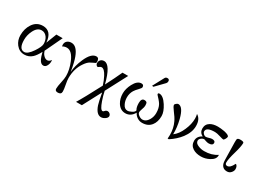

<svg xmlns="http://www.w3.org/2000/svg" viewBox="-20 -1579 3670 2687"><g transform="rotate(30 1815.0 -235.0)"><path d="M606 -95Q606 -57 589 -26Q570 11 535 11Q493 11 464 -51Q452 -74 432 -151Q393 -75 352 -37Q300 11 227 11Q148 11 95 -55Q47 -117 47 -198Q47 -304 98 -381Q156 -469 258 -469Q400 -469 414 -289L479 -457H581L449 -178Q460 -140 484 -114Q514 -81 546 -81Q578 -81 604 -119Q606 -105 606 -95ZM391 -254Q391 -313 363 -356Q328 -406 274 -406Q203 -406 160 -318Q124 -246 124 -168Q124 -20 210 -20Q264 -20 331 -119Q391 -209 391 -254Z M1164 -407 1158 -390Q1144 -384 1117 -370.5Q1090 -357 1077 -350Q1043 -330 1008 -279Q930 -169 930 -16Q930 22 943 87Q956 153 956 190Q956 237 901 237Q855 237 855 199Q855 161 871 90Q887 19 887 -22Q887 -123 841 -234Q784 -372 700 -372Q664 -372 630 -353Q627 -366 627 -380Q627 -419 653.5 -441.5Q680 -464 722 -464Q810 -464 863 -321Q890 -250 914 -105Q920 -206 972 -326Q1037 -473 1119 -473Q1164 -473 1164 -407Z M1692 161Q1692 190 1659 211Q1628 233 1596 233Q1521 233 1479 109Q1463 61 1439 -76Q1316 155 1282 221H1188Q1251 120 1399 -163Q1379 -229 1347 -291Q1302 -378 1258 -378Q1242 -378 1226.5 -365.5Q1211 -353 1208 -353Q1193 -353 1182 -367Q1171 -381 1171 -397Q1171 -431 1191.5 -451Q1212 -471 1246 -471Q1347 -471 1417 -192Q1498 -349 1547 -458H1639Q1581 -345 1458 -114Q1473 -40 1499 33Q1539 148 1573 148Q1587 148 1600 130Q1615 112 1640 112Q1659 112 1675.5 127.5Q1692 143 1692 161Z M2164 -674Q2164 -651 2151 -638L2020 -503L1997 -506L2094 -687Q2105 -707 2131 -707Q2164 -707 2164 -674ZM2325 -205Q2325 -109 2278 -50Q2227 14 2134 14Q2090 14 2054 -9.5Q2018 -33 1999 -72Q1950 15 1863 15Q1783 15 1735 -60Q1695 -124 1695 -211Q1695 -285 1737 -366Q1787 -461 1854 -461Q1892 -461 1892 -422Q1892 -406 1861 -375Q1820 -333 1804 -306Q1773 -254 1773 -192Q1773 -135 1795 -90Q1822 -31 1871 -31Q1898 -31 1936 -51Q1980 -74 1980 -99Q1956 -134 1956 -205Q1956 -280 2005 -280Q2036 -280 2047 -263Q2054 -252 2054 -215Q2054 -193 2039 -153Q2025 -111 2025 -99Q2025 -72 2056 -50Q2087 -28 2115 -28Q2170 -28 2208 -90Q2239 -142 2239 -203Q2239 -282 2209 -335Q2196 -357 2169 -388Q2159 -399 2148 -411Q2137 -423 2132 -428.5Q2127 -434 2126 -436Q2122 -441 2122 -445Q2122 -463 2142 -463Q2204 -463 2267 -365Q2325 -274 2325 -205Z M2812 -324Q2812 -222 2737 -123Q2673 -39 2574 25H2555Q2558 -5 2558 -36Q2558 -143 2516 -230Q2492 -282 2438 -351Q2396 -406 2396 -427Q2396 -440 2414 -454Q2432 -469 2444 -469Q2520 -469 2564 -299Q2595 -176 2592 -66Q2661 -116 2705 -220Q2748 -318 2748 -408Q2748 -446 2739 -479Q2812 -437 2812 -324Z M3290 -136 3291 -129Q3294 -66 3216 -25Q3151 10 3080 10Q3003 10 2951 -23Q2891 -61 2891 -135Q2891 -208 2965 -246Q2905 -276 2905 -342Q2905 -411 2963 -445Q3009 -472 3082 -472Q3126 -472 3190 -461Q3272 -443 3272 -416Q3272 -402 3260 -380Q3245 -353 3234 -353Q3222 -353 3170 -369Q3116 -386 3085 -386Q2947 -386 2947 -320Q2947 -299 2965.5 -281Q2984 -263 3006 -263Q3020 -263 3050 -272Q3080 -282 3097 -282Q3150 -282 3150 -247Q3150 -203 3084 -203Q3064 -203 3034 -213Q3029 -215 3020 -218L3006 -223Q2980 -223 2957 -204Q2933 -184 2933 -161Q2933 -118 2991 -96Q3035 -78 3085 -78Q3204 -78 3290 -136Z M3592 -80Q3592 -47 3565 -18Q3540 9 3503 9Q3427 9 3406 -64Q3398 -94 3398 -199Q3398 -212 3396 -298Q3394 -384 3394 -394Q3394 -442 3397 -451Q3406 -471 3446 -471Q3503 -471 3503 -449Q3503 -392 3468 -273Q3433 -154 3433 -97Q3433 -59 3468 -59Q3516 -59 3557 -145Q3573 -143 3582.5 -123Q3592 -103 3592 -80Z"/></g></svg>

Font: GFS Didot
Style: Regular
Weight: 400
Designer: Takis Katsoulidis and George D. Matthiopoulos
Foundry: Takis Katsoulidis and George D. Matthiopoulos
Version: Version 1.0